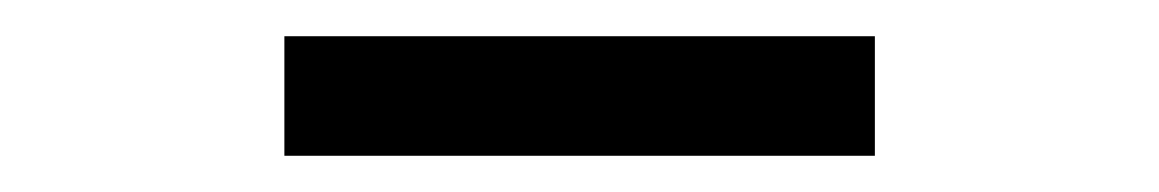

<svg xmlns="http://www.w3.org/2000/svg" viewBox="-20 -682 640 106"><path d="M137 -596V-662H463V-596Z"/></svg>

Font: DM Mono
Style: Regular
Weight: 400
Designer: Colophon Foundry
Foundry: Colophon Foundry
Version: Version 1.000; ttfautohint (v1.8.2.53-6de2)